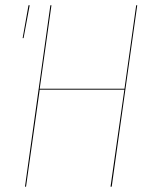

<svg xmlns="http://www.w3.org/2000/svg" viewBox="-20 -700 581 720"><path d="M86.9 -680.2H91.3L68.4 -557.1H64.9ZM77.6 0H73.7L168.9 -680.2H172.9L128.9 -367.2H446.8L490.7 -680.2H494.6L398.9 0H394.5L446.3 -363.8H128.9Z"/></svg>

Font: Fira Sans Compressed Four
Style: Italic
Weight: 100
Width: 3
Italic angle: -8°
Designer: Carrois Corporate & Edenspiekermann AG
Foundry: Carrois Corporate GbR & Edenspiekermann AG
Version: Version 4.203;PS 004.203;hotconv 1.0.88;makeotf.lib2.5.64775